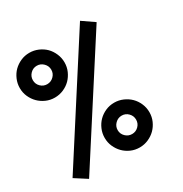

<svg xmlns="http://www.w3.org/2000/svg" viewBox="-172 -780 877 922"><g transform="rotate(-30 267.0 -319.5)"><path d="M465.8 -613.8 58.1 20 -8.8 -22.9 399.9 -659.2ZM-12.2 -523.9Q-12.2 -548.8 -2.2 -572Q7.8 -595.2 24.4 -611.6Q41 -627.9 63.5 -637.9Q85.9 -647.9 111.8 -647.9Q137.2 -647.9 160.2 -637.9Q183.1 -627.9 199.5 -611.6Q215.8 -595.2 225.8 -572Q235.8 -548.8 235.8 -523.9Q235.8 -498 225.8 -475.6Q215.8 -453.1 199.5 -436.5Q183.1 -419.9 160.2 -409.9Q137.2 -399.9 111.8 -399.9Q85.9 -399.9 63.5 -409.9Q41 -419.9 24.4 -436.5Q7.8 -453.1 -2.2 -475.6Q-12.2 -498 -12.2 -523.9ZM61 -524.9Q61 -503.9 75.9 -489Q90.8 -474.1 111.8 -474.1Q132.8 -474.1 147.9 -489Q163.1 -503.9 163.1 -524.9Q163.1 -545.9 147.9 -561Q132.8 -576.2 111.8 -576.2Q90.8 -576.2 75.9 -561Q61 -545.9 61 -524.9ZM221.2 -112.8Q221.2 -138.2 231.2 -161.1Q241.2 -184.1 257.6 -200.4Q273.9 -216.8 296.4 -226.8Q318.8 -236.8 345.2 -236.8Q370.1 -236.8 393.1 -226.8Q416 -216.8 432.6 -200.4Q449.2 -184.1 459.2 -161.1Q469.2 -138.2 469.2 -112.8Q469.2 -86.9 459.2 -64.5Q449.2 -42 432.6 -25.4Q416 -8.8 393.1 1.2Q370.1 11.2 345.2 11.2Q318.8 11.2 296.4 1.2Q273.9 -8.8 257.6 -25.4Q241.2 -42 231.2 -64.5Q221.2 -86.9 221.2 -112.8ZM293.9 -113.8Q293.9 -92.8 309.1 -77.9Q324.2 -63 345.2 -63Q366.2 -63 381.1 -77.9Q396 -92.8 396 -113.8Q396 -134.8 381.1 -149.9Q366.2 -165 345.2 -165Q324.2 -165 309.1 -149.9Q293.9 -134.8 293.9 -113.8Z"/></g></svg>

Font: Anonymous Pro
Style: Bold
Weight: 700
Monospace: yes
Designer: Mark Simonson
Version: Version 1.003